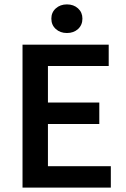

<svg xmlns="http://www.w3.org/2000/svg" viewBox="-20 -858 578 878"><path d="M83 0V-653.8H477.1V-556.2H199.2V-389.2H434.1V-291H199.2V-98.1H486.8V0ZM214.8 -772.9Q214.8 -801.3 235.1 -819.6Q255.4 -837.9 286.1 -837.9Q316.9 -837.9 336.9 -819.6Q356.9 -801.3 356.9 -772.9Q356.9 -743.7 336.9 -725.3Q316.9 -707 286.1 -707Q255.4 -707 235.1 -725.3Q214.8 -743.7 214.8 -772.9Z"/></svg>

Font: Toshiba Sans Medium
Style: Regular
Weight: 500
Designer: Paul D. Hunt
Foundry: Toshiba Corporation
Version: Version 2.020;PS 2.0;hotconv 1.0.86;makeotf.lib2.5.63406